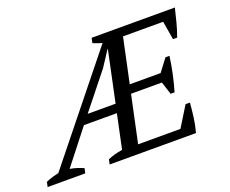

<svg xmlns="http://www.w3.org/2000/svg" viewBox="-217 -839 1216 1016"><g transform="rotate(-20 391.0 -331.5)"><path d="M849.1 -662.6Q839.8 -624.5 830.1 -585.9Q820.3 -547.4 806.2 -508.8H782.7L765.1 -612.8H539.1L485.8 -362.3H659.7L712.4 -432.1H734.9Q728.5 -384.8 718.5 -337.4Q708.5 -290 694.3 -241.2H671.9L648.9 -313H475.1L418.9 -48.8H657.2L727.5 -162.6H752Q749 -123 743.7 -82.3Q738.3 -41.5 727.1 0H240.7L246.6 -27.3Q265.6 -35.6 285.9 -41Q306.2 -46.4 329.1 -50.3L369.6 -242.2H184.1L33.7 -50.3Q53.2 -47.4 71.8 -41.5Q90.3 -35.6 109.4 -27.3L103.5 0H-108.4L-102.5 -27.3Q-83.5 -35.6 -65.7 -41Q-47.9 -46.4 -29.8 -50.3L425.3 -616.7Q413.1 -620.6 399.7 -625Q386.2 -629.4 374.5 -634.8L380.4 -662.6ZM223.1 -291.5H380.4L440.9 -577.6H439L381.8 -490.2Z"/></g></svg>

Font: PT Astra Serif
Style: Italic
Weight: 400
Italic angle: -16°
Designer: A.Korolkova, I. Chaeva
Foundry: ParaType Ltd
Version: Version 1.001